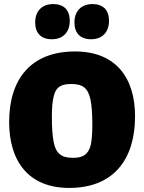

<svg xmlns="http://www.w3.org/2000/svg" viewBox="-20 -912 709 944"><path d="M349 -659C131 -659 25 -522 25 -312C25 -121 119 12 320 12C540 12 644 -130 644 -340C644 -531 548 -659 349 -659ZM331 -499C388 -499 413 -478 425 -422C431 -393 434 -352 434 -297C434 -254 431 -221 426 -198C413 -150 386 -136 338 -136C281 -136 255 -158 244 -213C238 -242 235 -284 235 -339C235 -382 238 -415 244 -438C255 -487 284 -499 331 -499ZM302 -871C287 -885 267 -892 242 -892C186 -892 153 -857 153 -802C153 -749 182 -719 235 -719C291 -719 323 -755 323 -810C323 -836 316 -856 302 -871ZM495 -871C480 -885 460 -892 435 -892C379 -892 346 -857 346 -802C346 -749 375 -719 428 -719C484 -719 516 -755 516 -810C516 -836 509 -856 495 -871Z"/></svg>

Font: Luna Sans Black
Style: Regular
Weight: 900
Designer: Juan Pablo del Peral
Foundry: Huerta Tipografica
Version: Version 2.001; ttfautohint (v1.5)